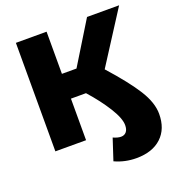

<svg xmlns="http://www.w3.org/2000/svg" viewBox="-158 -828 1077 1164"><g transform="rotate(-20 380.5 -246.5)"><path d="M744 1Q744 98 685.5 152.5Q627 207 524 207Q450 207 385 177L430 40Q459 53 480 53Q502 53 514.5 38Q527 23 527 -5Q527 -49 482 -121Q437 -193 370 -268H273V0H75V-700H273V-428H367L534 -700H741L526 -365Q638 -240 691 -155.5Q744 -71 744 1Z"/></g></svg>

Font: Montserrat Alternates ExtraBold
Style: Regular
Weight: 800
Designer: Julieta Ulanovsky
Foundry: Julieta Ulanovsky
Version: Version 7.200